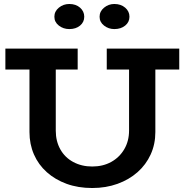

<svg xmlns="http://www.w3.org/2000/svg" viewBox="-20 -930 927 964"><path d="M443 14Q372 14 314.5 -7Q257 -28 215 -65.5Q173 -103 150.5 -154.5Q128 -206 128 -267V-630H260V-274Q260 -221 283 -180Q306 -139 348 -116.5Q390 -94 443 -94Q497 -94 538.5 -117Q580 -140 604 -181Q628 -222 628 -275V-630H760V-267Q760 -206 736.5 -154.5Q713 -103 670.5 -65.5Q628 -28 570 -7Q512 14 443 14ZM7 -581V-686H370V-581ZM516 -581V-686H880V-581ZM554 -784Q525 -784 502.5 -801.5Q480 -819 480 -846Q480 -873 502.5 -891.5Q525 -910 554 -910Q587 -910 608.5 -891.5Q630 -873 630 -846Q630 -819 608.5 -801.5Q587 -784 554 -784ZM328 -784Q298 -784 275.5 -801.5Q253 -819 253 -846Q253 -873 275.5 -891.5Q298 -910 328 -910Q361 -910 382 -891.5Q403 -873 403 -846Q403 -819 382 -801.5Q361 -784 328 -784Z"/></svg>

Font: BioRhyme ExtraBold
Style: Bold
Weight: 700
Version: Version 1.600;gftools[0.9.33]